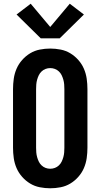

<svg xmlns="http://www.w3.org/2000/svg" viewBox="-20 -1004 540 1032"><path d="M250 8Q222 8 194 2.5Q166 -3 142 -17.5Q118 -32 99 -53.5Q80 -75 69 -100.5Q58 -126 54 -154Q50 -182 50 -210V-525Q50 -553 54 -581Q58 -609 69 -634.5Q80 -660 99 -681.5Q118 -703 142 -717.5Q166 -732 194 -737.5Q222 -743 250 -743Q278 -743 306 -737.5Q334 -732 358 -717.5Q382 -703 401 -681.5Q420 -660 431 -634.5Q442 -609 446 -581Q450 -553 450 -525V-210Q450 -182 446 -154Q442 -126 431 -100.5Q420 -75 401 -53.5Q382 -32 358 -17.5Q334 -3 306 2.5Q278 8 250 8ZM250 -97Q263 -97 275 -101.5Q287 -106 296.5 -115Q306 -124 311.5 -135.5Q317 -147 320.5 -159.5Q324 -172 325 -185Q326 -198 326 -210V-525Q326 -537 325 -550Q324 -563 320.5 -575.5Q317 -588 311.5 -599.5Q306 -611 296.5 -620Q287 -629 275 -633.5Q263 -638 250 -638Q237 -638 225 -633.5Q213 -629 203.5 -620Q194 -611 188.5 -599.5Q183 -588 179.5 -575.5Q176 -563 175 -550Q174 -537 174 -525V-210Q174 -198 175 -185Q176 -172 179.5 -159.5Q183 -147 188.5 -135.5Q194 -124 203.5 -115Q213 -106 225 -101.5Q237 -97 250 -97ZM199 -798 69 -926 145 -984 250 -859 355 -984 431 -926 301 -798Z"/></svg>

Font: Iosevka SS04 Extrabold
Style: Regular
Weight: 800
Monospace: yes
Designer: Belleve Invis
Foundry: Belleve Invis
Version: Version 19.0.0; ttfautohint (v1.8.4)